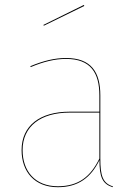

<svg xmlns="http://www.w3.org/2000/svg" viewBox="-20 -768 564 797"><path d="M329.9 -743.4 328 -747.5 160.1 -664.6 161.9 -661.2ZM396.5 -110V-372C396.5 -468.6 358.7 -527.2 254.1 -527.2C207.7 -527.2 160.7 -516.1 105.9 -493.2L107.5 -489.5C162.1 -512.3 208.1 -523.4 254.1 -523.4C356.8 -523.4 392.5 -465.4 392.5 -371.8V-304.4H269.1C146.1 -304.4 69.6 -246.4 69.6 -144.9C69.6 -55.6 123.1 9.1 220.2 9.1C304.6 9.1 357.6 -30.6 392.8 -103.4C392.9 -33.2 404.8 -4.7 447.4 9.1L448.9 5.7C406.8 -7.2 396.5 -37.4 396.5 -110ZM220.2 5.2C125.6 5.2 73.8 -57.5 73.8 -144.9C73.8 -243.5 148.3 -300.6 269.5 -300.6H392.5V-109.8C356.7 -35.9 306.7 5.2 220.2 5.2Z"/></svg>

Font: Fira Sans Four
Style: Regular
Weight: 100
Designer: Carrois Corporate & Edenspiekermann AG
Foundry: Carrois Corporate GbR & Edenspiekermann AG
Version: Version 4.203;PS 004.203;hotconv 1.0.88;makeotf.lib2.5.64775